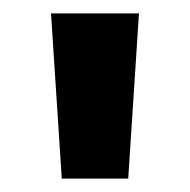

<svg xmlns="http://www.w3.org/2000/svg" viewBox="-20 -742 283 286"><path d="M72 -476H171L187 -722H56Z"/></svg>

Font: Uncut Sans Semibold
Style: Regular
Weight: 600
Designer: Kasper Nordkvist
Foundry: UNCUT.wtf
Version: Version 1.304;Glyphs 3.2 (3246)